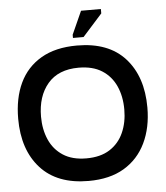

<svg xmlns="http://www.w3.org/2000/svg" viewBox="-53 -768 717 829"><g transform="rotate(-5 306.0 -353.5)"><path d="M298 14Q162 14 90 -65.5Q18 -145 18 -280Q18 -369 49 -434.5Q80 -500 142.5 -536.5Q205 -573 298 -573Q435 -573 506.5 -493.5Q578 -414 578 -280Q578 -193 546 -126.5Q514 -60 452 -23Q390 14 298 14ZM297 -84Q358 -84 398 -109.5Q438 -135 458 -179.5Q478 -224 478 -280Q478 -337 458 -381.5Q438 -426 398 -451.5Q358 -477 297 -477Q209 -477 163 -423Q117 -369 117 -280Q117 -225 136.5 -180.5Q156 -136 196 -110Q236 -84 297 -84ZM330 -607H284V-621L329 -721H415V-702Z"/></g></svg>

Font: Darker Grotesque
Style: Bold
Weight: 700
Designer: Gabriel Lam
Foundry: TypeRant
Version: Version 1.000;gftools[0.9.28]